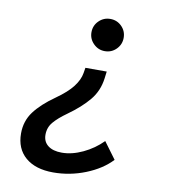

<svg xmlns="http://www.w3.org/2000/svg" viewBox="-81 -596 747 849"><g transform="rotate(10 293.0 -171.0)"><path d="M214.4 185.5Q134.8 185.5 89.8 147Q44.9 108.4 44.9 40Q44.9 -15.6 76.4 -57.9Q107.9 -100.1 168.5 -142.6Q217.8 -177.2 241.9 -208.7Q266.1 -240.2 271 -271L274.9 -294.9H370.6L366.7 -264.2Q359.4 -206.5 324.2 -164.3Q289.1 -122.1 231.4 -81.1Q193.4 -54.2 172.9 -30Q152.3 -5.9 152.3 26.9Q152.3 58.1 174.6 75.4Q196.8 92.8 236.8 92.8Q282.2 92.8 331.1 69.8Q379.9 46.9 417.5 8.8L472.7 83.5Q429.7 129.4 359.4 157.5Q289.1 185.5 214.4 185.5ZM346.2 -382.3Q316.4 -382.3 295.2 -403.6Q273.9 -424.8 273.9 -454.6Q273.9 -484.9 295.2 -505.9Q316.4 -526.9 346.2 -526.9Q376.5 -526.9 397.5 -505.9Q418.5 -484.9 418.5 -454.6Q418.5 -424.8 397.5 -403.6Q376.5 -382.3 346.2 -382.3Z"/></g></svg>

Font: Cascadia Mono PL
Style: Italic
Weight: 400
Italic angle: -10°
Monospace: yes
Designer: Aaron Bell
Foundry: Saja Typeworks
Version: Version 2404.023; ttfautohint (v1.8.4)